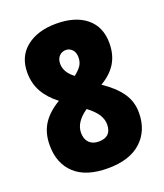

<svg xmlns="http://www.w3.org/2000/svg" viewBox="-136 -815 785 917"><g transform="rotate(-20 257.0 -357.0)"><path d="M255 10Q144 10 87 -43Q30 -96 30 -188Q30 -250 58 -294.5Q86 -339 144 -373Q97 -409 72.5 -452.5Q48 -496 48 -551Q48 -633 105.5 -678.5Q163 -724 257 -724Q354 -724 409.5 -678.5Q465 -633 465 -550Q465 -491 439 -448.5Q413 -406 361 -376Q421 -336 452.5 -291.5Q484 -247 484 -190Q484 -99 425 -44.5Q366 10 255 10ZM256 -459Q280 -478 291.5 -495Q303 -512 303 -537Q303 -562 289.5 -576Q276 -590 258 -590Q237 -590 223.5 -575.5Q210 -561 210 -537Q210 -493 256 -459ZM257 -125Q322 -125 322 -189Q322 -214 307 -238.5Q292 -263 255 -291Q191 -247 191 -193Q191 -161 208.5 -143Q226 -125 257 -125Z"/></g></svg>

Font: Noto Sans Gurmukhi UI Condensed Black
Style: Regular
Weight: 900
Width: 3
Designer: Jelle Bosma - Monotype Design Team
Foundry: Monotype Imaging Inc.
Version: Version 2.004; ttfautohint (v1.8.4.7-5d5b)